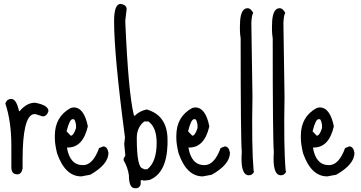

<svg xmlns="http://www.w3.org/2000/svg" viewBox="-20 -908 1880 1000"><path d="M39.1 -392.6Q65.4 -392.6 79.1 -329.1H82Q119.1 -373 162.1 -373Q232.4 -360.4 232.4 -329.1Q223.6 -301.8 202.1 -301.8L165 -313.5H155.3Q97.7 -302.7 97.7 -76.2V-30.3Q91.8 0 70.3 0Q39.1 0 39.1 -37.1V-150.4Q39.1 -275.4 7.8 -369.1Q15.6 -392.6 39.1 -392.6Z M363.3 -348.6Q418 -348.6 437.5 -250Q412.1 -139.6 333 -139.6H329.1V-136.7Q344.7 -47.9 412.1 -47.9Q463.9 -47.9 496.1 -136.7L517.6 -145.5Q539.1 -145.5 544.9 -112.3Q544.9 -51.8 450.2 2L403.3 10.7Q319.3 10.7 277.3 -109.4Q265.6 -157.2 265.6 -188.5V-201.2Q265.6 -300.8 348.6 -345.7ZM327.1 -225.6V-223.6L348.6 -201.2Q363.3 -201.2 376 -241.2V-256.8Q371.1 -287.1 363.3 -287.1H357.4Q342.8 -287.1 327.1 -225.6Z M608.4 -887.7Q639.6 -882.8 639.6 -860.4L632.8 -803.7V-789.1Q648.4 -427.7 676.8 -309.6L678.7 -305.7H682.6Q707 -330.1 744.1 -337.9Q852.5 -306.6 852.5 -179.7V-155.3Q847.7 -5.9 758.8 29.3L735.4 32.2H725.6L721.7 29.3L712.9 32.2V47.9Q712.9 64.5 694.3 72.3H682.6Q651.4 72.3 651.4 4.9Q645.5 -36.1 624 -73.2V-82L632.8 -97.7L627 -158.2L630.9 -192.4Q574.2 -621.1 574.2 -797.9Q574.2 -887.7 608.4 -887.7ZM692.4 -188.5Q692.4 -30.3 725.6 -30.3L729.5 -26.4H747.1Q795.9 -64.5 795.9 -164.1Q795.9 -245.1 752.9 -275.4H731.4Q692.4 -245.1 692.4 -188.5Z M996.1 -348.6Q1050.8 -348.6 1070.3 -250Q1044.9 -139.6 965.8 -139.6H961.9V-136.7Q977.5 -47.9 1044.9 -47.9Q1096.7 -47.9 1128.9 -136.7L1150.4 -145.5Q1171.9 -145.5 1177.7 -112.3Q1177.7 -51.8 1083 2L1036.1 10.7Q952.1 10.7 910.2 -109.4Q898.4 -157.2 898.4 -188.5V-201.2Q898.4 -300.8 981.4 -345.7ZM960 -225.6V-223.6L981.4 -201.2Q996.1 -201.2 1008.8 -241.2V-256.8Q1003.9 -287.1 996.1 -287.1H990.2Q975.6 -287.1 960 -225.6Z M1271.5 -865.2Q1286.1 -864.3 1298.8 -840.8Q1292 -830.1 1290 -801.8L1289.1 -789.1L1294.9 -404.3Q1290 -142.6 1300.8 -20.5L1302.7 -12.7Q1293.9 5.9 1274.4 4.9Q1230.5 2 1239.3 -116.2Q1233.4 -180.7 1233.4 -709Q1227.5 -741.2 1230.5 -793.9V-797.9Q1235.4 -867.2 1271.5 -865.2Z M1438.5 -865.2Q1453.1 -864.3 1465.8 -840.8Q1459 -830.1 1457 -801.8L1456.1 -789.1L1461.9 -404.3Q1457 -142.6 1467.8 -20.5L1469.7 -12.7Q1460.9 5.9 1441.4 4.9Q1397.5 2 1406.2 -116.2Q1400.4 -180.7 1400.4 -709Q1394.5 -741.2 1397.5 -793.9V-797.9Q1402.3 -867.2 1438.5 -865.2Z M1644.5 -348.6Q1699.2 -348.6 1718.8 -250Q1693.4 -139.6 1614.3 -139.6H1610.4V-136.7Q1626 -47.9 1693.4 -47.9Q1745.1 -47.9 1777.3 -136.7L1798.8 -145.5Q1820.3 -145.5 1826.2 -112.3Q1826.2 -51.8 1731.4 2L1684.6 10.7Q1600.6 10.7 1558.6 -109.4Q1546.9 -157.2 1546.9 -188.5V-201.2Q1546.9 -300.8 1629.9 -345.7ZM1608.4 -225.6V-223.6L1629.9 -201.2Q1644.5 -201.2 1657.2 -241.2V-256.8Q1652.3 -287.1 1644.5 -287.1H1638.7Q1624 -287.1 1608.4 -225.6Z"/></svg>

Font: Sue Ellen Francisco
Style: Regular
Weight: 400
Designer: Kimberly Geswein
Foundry: Kimberly Geswein
Version: Version 1.002 2007